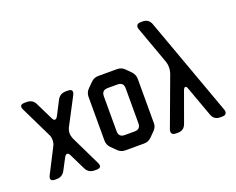

<svg xmlns="http://www.w3.org/2000/svg" viewBox="-120 -924 1475 1198"><g transform="rotate(-20 617.5 -324.5)"><path d="M131 -243Q139 -229 139 -207Q139 -187 131 -171L46 -5Q41 7 41 11Q41 31 68 31H79Q119 31 137 -5L176 -79Q185 -95 194 -95Q205 -95 212 -79L263 25Q280 61 321 61H335Q362 61 362 42Q362 37 357 25L261 -173Q253 -192 253 -209Q253 -227 261 -245L357 -428Q362 -440 362 -444Q362 -464 335 -464H320Q280 -464 262 -428L215 -337Q206 -321 197 -321Q187 -321 180 -337L125 -449Q109 -485 68 -485H53Q26 -485 26 -466Q26 -461 31 -449Z M495 -11Q515 9 544 9H668Q697 9 717 -11L749 -43Q771 -65 769 -93V-383Q769 -411 749 -433L717 -465Q697 -485 668 -485H544Q515 -485 495 -465L462 -432Q442 -412 442 -383V-93Q442 -64 462 -44ZM533 -122V-354Q533 -394 573 -394H638Q678 -394 678 -354V-122Q678 -82 638 -82H573Q533 -82 533 -122Z M847 -6Q847 18 876 18H890Q930 18 944 -20L1015 -216Q1022 -235 1030 -235Q1039 -235 1045 -216L1116 -20Q1130 18 1170 18H1184Q1213 18 1213 -6Q1213 -13 1210 -20L974 -672Q960 -710 920 -710H907Q878 -710 878 -686Q878 -680 881 -672L971 -423Q977 -407 977 -385Q977 -365 971 -347L850 -20Q847 -13 847 -6Z"/></g></svg>

Font: WDXL Lubrifont JP N
Style: Regular
Weight: 400
Designer: [WDXL Lubrifont] Copyright 2020-2022 (c) NightFurySL2001, Skr-ZERO; [ZCOOL QingKe HuangYou] Copyright 2018-2022 (c) The 
Version: Version 2.001;hotconv 1.1.1;makeotfexe 2.6.0